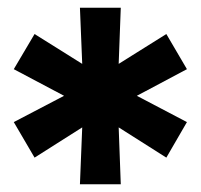

<svg xmlns="http://www.w3.org/2000/svg" viewBox="-20 -832 518 496"><path d="M292 -356 286.6 -502.9 409.7 -424.8 462.9 -516.6 333.5 -584.5 462.9 -653.3 409.7 -744.1 286.6 -667 292 -812H186.5L192.4 -667L69.3 -744.1L15.6 -653.3L145.5 -584.5L15.6 -516.6L69.3 -424.8L192.4 -502.9L186.5 -356Z"/></svg>

Font: Estedad-FD-VF Thin
Style: Regular
Weight: 100
Designer: Amin Abedi
Version: Version 5.0